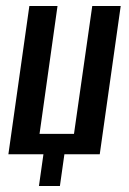

<svg xmlns="http://www.w3.org/2000/svg" viewBox="-20 -515 431 641"><path d="M110 106 125 0H8L78 -495H172L112 -68H227L288 -495H383L313 0H195L180 106Z"/></svg>

Font: Alumni Sans SemiBold
Style: Italic
Weight: 600
Italic angle: -8°
Version: Version 1.016